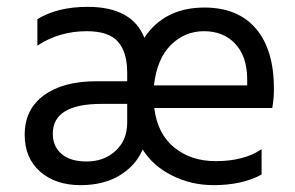

<svg xmlns="http://www.w3.org/2000/svg" viewBox="-20 -535 859 560"><path d="M351 -177V-232H276Q134 -232 134 -145Q134 -108 159.5 -86Q185 -64 233 -64Q283 -64 317 -95Q351 -126 351 -177ZM701 -286V-306Q700 -372 665.5 -408Q631 -444 575 -444Q519 -444 478.5 -404Q438 -364 429 -286ZM774 -220H430Q439 -145 488 -105Q537 -65 609 -65Q692 -65 743 -100V-26Q686 5 603 5Q538 5 482 -23Q426 -51 396 -99Q377 -53 330 -24Q283 5 215 5Q142 5 97 -34.5Q52 -74 52 -142Q52 -216 108 -257Q164 -298 261 -298H351V-323Q351 -383 324 -413.5Q297 -444 233 -444Q153 -444 89 -402V-479Q147 -515 236 -515Q365 -515 401 -425Q460 -513 576 -513Q674 -513 726.5 -451.5Q779 -390 779 -275Q779 -247 774 -220Z"/></svg>

Font: Hind Regular
Style: Regular
Weight: 400
Designer: Manushi Parikh, Satya Rajpurohit
Foundry: Indian Type Foundry
Version: Version 1.201;PS 1.0;hotconv 1.0.78;makeotf.lib2.5.61930; tt